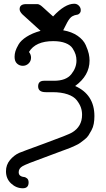

<svg xmlns="http://www.w3.org/2000/svg" viewBox="-20 -780 565 1027"><path d="M12 136Q12 102 33 76.5Q54 51 82 38Q93 33 219 -13Q345 -59 365 -71Q419 -103 419 -166Q419 -187 412.5 -205.5Q406 -224 390.5 -244Q375 -264 341.5 -275.5Q308 -287 260 -287H225Q184 -287 184 -318Q184 -348 216 -348H269Q333 -348 361 -382.5Q389 -417 389 -456Q389 -473 384.5 -488Q380 -503 368.5 -521Q357 -539 330.5 -549.5Q304 -560 265 -560Q170 -560 135 -502Q146 -488 146 -472Q146 -453 133 -440.5Q120 -428 102 -428Q84 -428 71 -440Q58 -452 58 -476Q58 -491 62.5 -506Q67 -521 79.5 -542.5Q92 -564 122.5 -583.5Q153 -603 197 -615Q195 -616 100 -703Q85 -718 85 -731Q85 -758 120 -758H173Q177 -758 179.5 -758Q182 -758 184.5 -757.5Q187 -757 189.5 -755.5Q192 -754 194.5 -753Q197 -752 201 -748.5Q205 -745 208 -742.5Q211 -740 217.5 -734Q224 -728 229.5 -723Q235 -718 245 -709Q255 -700 264 -692Q327 -760 377 -760Q392 -760 402 -749.5Q412 -739 412 -726Q412 -717 409 -713Q402 -702 391 -701Q380 -700 367 -693Q354 -686 340 -661Q336 -654 329 -639.5Q322 -625 318 -618Q364 -610 395 -588.5Q426 -567 438.5 -539Q451 -511 455 -492Q459 -473 459 -456Q459 -376 382 -320Q485 -274 485 -159Q485 -137 481.5 -118Q478 -99 469.5 -83.5Q461 -68 453.5 -56Q446 -44 431.5 -33Q417 -22 408.5 -15.5Q400 -9 382 -1Q364 7 357.5 10Q351 13 332.5 19.5Q314 26 312 27Q273 42 213 64Q121 97 100.5 109Q80 121 80 141Q80 154 88.5 160Q97 166 106.5 166.5Q116 167 124.5 174Q133 181 133 196Q133 227 102 227Q67 227 39.5 201.5Q12 176 12 136Z"/></svg>

Font: CMU Typewriter Text
Style: Regular
Weight: 500
Monospace: yes
Version: Version 0.7.0